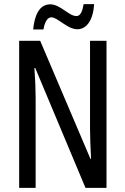

<svg xmlns="http://www.w3.org/2000/svg" viewBox="-20 -912 609 932"><path d="M437 -892H386C380 -857 371 -834 351 -834C314 -834 273 -891 224 -891C168 -891 147 -832 141 -769H191C197 -806 211 -828 229 -828C260 -828 307 -770 355 -770C400 -770 432 -813 437 -892ZM497 0V-714H417V-286C417 -248 419 -200 422 -141H419L175 -714H73V0H153V-438C153 -479 151 -527 147 -582H151L395 0Z"/></svg>

Font: Noto Sans UI Condensed
Style: Regular
Weight: 400
Width: 3
Designer: Monotype Design Team
Foundry: Monotype Imaging Inc.
Version: Version 1.901